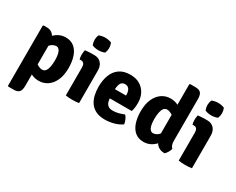

<svg xmlns="http://www.w3.org/2000/svg" viewBox="-120 -1242 2408 1963"><g transform="rotate(30 1084.0 -260.0)"><path d="M108 -506Q155.5 -506 184.2 -470.8Q213 -435.5 213 -374V122Q213 174 193.2 195Q173.5 216 127.5 216H66.5L59.5 209V-499L66.5 -506ZM506 -255.5Q506 -169.5 478.8 -110.2Q451.5 -51 406 -20.5Q360.5 10 305.5 10Q253.5 10 213.2 -11.8Q173 -33.5 140 -53.5L165 -164Q194.5 -140.5 224.2 -123.5Q254 -106.5 278 -106.5Q302.5 -106.5 317.2 -124.8Q332 -143 339 -176.8Q346 -210.5 346 -256.5Q346 -303 338.2 -332.2Q330.5 -361.5 316.8 -375Q303 -388.5 285.5 -388.5Q270 -388.5 248.8 -379Q227.5 -369.5 207.2 -342.2Q187 -315 173.5 -262L138.5 -350.5Q143.5 -391 169.5 -428.5Q195.5 -466 236.2 -490Q277 -514 326 -514Q387 -514 427 -481Q467 -448 486.5 -389.8Q506 -331.5 506 -255.5Z M777.5 0Q761 3 740.2 4.5Q719.5 6 699.5 6Q680 6 659.2 4.5Q638.5 3 621 0V-331Q621 -356 610.8 -372.5Q600.5 -389 574 -389H559Q552.5 -414.5 552.5 -442Q552.5 -455 554 -469.8Q555.5 -484.5 559 -498Q582 -500.5 606.2 -501.8Q630.5 -503 647 -503H668.5Q719 -503 748.2 -470.8Q777.5 -438.5 777.5 -383.5ZM591 -639.5Q591 -653.5 594 -668.8Q597 -684 602.5 -698Q615.5 -704.5 636.2 -709Q657 -713.5 677 -713.5Q697.5 -713.5 718.8 -709Q740 -704.5 751.5 -698Q757 -684 760 -668.2Q763 -652.5 763 -639.5Q763 -626 760 -610.5Q757 -595 751.5 -581.5Q740 -575 718.8 -570.5Q697.5 -566 677 -566Q657 -566 635.5 -570.2Q614 -574.5 602.5 -581.5Q597 -595 594 -610.5Q591 -626 591 -639.5Z M966 -199V-306.5H1154.5V-318Q1154.5 -341 1148 -360.2Q1141.5 -379.5 1127.2 -391.2Q1113 -403 1089 -403Q1052.5 -403 1037.8 -373Q1023 -343 1023 -280.5V-233.5Q1023 -199.5 1029 -170Q1035 -140.5 1054.5 -122.5Q1074 -104.5 1114 -104.5Q1148 -104.5 1180.8 -113.2Q1213.5 -122 1243.5 -134.5Q1261 -117.5 1271.5 -91.5Q1282 -65.5 1285.5 -42Q1247.5 -14.5 1194.8 0.2Q1142 15 1088.5 15Q1022.5 15 979.5 -6.8Q936.5 -28.5 911.5 -65.8Q886.5 -103 876.2 -149.8Q866 -196.5 866 -246Q866 -321.5 888.8 -382.2Q911.5 -443 961 -478.5Q1010.5 -514 1090 -514Q1156 -514 1202.5 -486Q1249 -458 1273.8 -410.2Q1298.5 -362.5 1298.5 -302Q1298.5 -268.5 1295.2 -246.2Q1292 -224 1285 -199Z M1809.5 -144.5Q1809.5 -120.5 1817.2 -101Q1825 -81.5 1837.5 -72Q1833 -51.5 1818.8 -27.5Q1804.5 -3.5 1790 8Q1724 7 1690.5 -36.5Q1657 -80 1657 -142.5V-729L1664 -736H1725Q1771 -736 1790.2 -715Q1809.5 -694 1809.5 -642ZM1364.5 -243.5Q1364.5 -329.5 1391.8 -388.8Q1419 -448 1464.5 -478.5Q1510 -509 1565 -509Q1617 -509 1657.2 -487.8Q1697.5 -466.5 1730.5 -446L1705.5 -335Q1676.5 -358.5 1646.5 -375.8Q1616.5 -393 1592 -393Q1568 -393 1553.2 -374.8Q1538.5 -356.5 1531.5 -322.8Q1524.5 -289 1524.5 -242.5Q1524.5 -196.5 1532.2 -167.2Q1540 -138 1553.8 -124.2Q1567.5 -110.5 1584.5 -110.5Q1600.5 -110.5 1621.8 -120.2Q1643 -130 1663.2 -157.2Q1683.5 -184.5 1696.5 -237L1731.5 -148.5Q1727 -108 1701 -70.5Q1675 -33 1634.2 -9Q1593.5 15 1544 15Q1483.5 15 1443.5 -18Q1403.5 -51 1384 -109.5Q1364.5 -168 1364.5 -243.5Z M2110 0Q2093.5 3 2072.8 4.5Q2052 6 2032 6Q2012.5 6 1991.8 4.5Q1971 3 1953.5 0V-331Q1953.5 -356 1943.2 -372.5Q1933 -389 1906.5 -389H1891.5Q1885 -414.5 1885 -442Q1885 -455 1886.5 -469.8Q1888 -484.5 1891.5 -498Q1914.5 -500.5 1938.8 -501.8Q1963 -503 1979.5 -503H2001Q2051.5 -503 2080.8 -470.8Q2110 -438.5 2110 -383.5ZM1923.5 -639.5Q1923.5 -653.5 1926.5 -668.8Q1929.5 -684 1935 -698Q1948 -704.5 1968.8 -709Q1989.5 -713.5 2009.5 -713.5Q2030 -713.5 2051.2 -709Q2072.5 -704.5 2084 -698Q2089.5 -684 2092.5 -668.2Q2095.5 -652.5 2095.5 -639.5Q2095.5 -626 2092.5 -610.5Q2089.5 -595 2084 -581.5Q2072.5 -575 2051.2 -570.5Q2030 -566 2009.5 -566Q1989.5 -566 1968 -570.2Q1946.5 -574.5 1935 -581.5Q1929.5 -595 1926.5 -610.5Q1923.5 -626 1923.5 -639.5Z"/></g></svg>

Font: Signika
Style: Bold
Weight: 700
Designer: Anna Giedry
Foundry: Anna Giedry
Version: Version 2.001